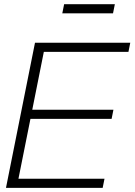

<svg xmlns="http://www.w3.org/2000/svg" viewBox="-20 -904 649 924"><path d="M606.9 -698.2 598.1 -654.3H190.9L135.3 -376H525.9L517.1 -332H126.5L68.8 -43.9H482.9L474.1 0H8.8L148.4 -698.2ZM532.7 -883.8 523.9 -839.8H279.8L288.6 -883.8Z"/></svg>

Font: Sansation Light
Style: Light Italic
Weight: 300
Designer: Bernd Montag
Version: Version 1.301